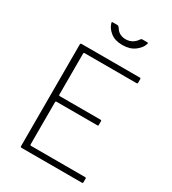

<svg xmlns="http://www.w3.org/2000/svg" viewBox="-225 -1070 1062 1187"><g transform="rotate(30 306.0 -477.0)"><path d="M123 -742H538Q545 -742 545 -735V-709Q545 -705 543.5 -703.5Q542 -702 537 -702H169Q164 -702 162 -700.5Q160 -699 160 -693V-402Q160 -398 162 -396.5Q164 -395 169 -395H458Q465 -395 465 -388V-362Q465 -358 463.5 -356.5Q462 -355 457 -355H169Q164 -355 162 -353.5Q160 -352 160 -346V-49Q160 -43 162 -41.5Q164 -40 169 -40H552Q557 -40 558.5 -38.5Q560 -37 560 -33V-7Q560 0 553 0H123Q118 0 116 -2Q114 -4 114 -10V-732Q114 -738 116 -740Q118 -742 123 -742ZM474 -945Q466 -915 431.5 -888.5Q397 -862 343 -862Q290 -862 258 -887.5Q226 -913 217 -946Q214 -954 221 -954H256Q260 -954 262.5 -952Q265 -950 268 -947Q270 -945 278.5 -932.5Q287 -920 304 -911.5Q321 -903 343 -903Q393 -903 423 -948Q427 -954 432 -954H467Q473 -954 474.5 -952Q476 -950 474 -945Z"/></g></svg>

Font: Libre Franklin Thin
Style: Regular
Weight: 250
Designer: Pablo Impallari, Rodrigo Fuenzalida
Foundry: Impallari Type
Version: Version 1.002; ttfautohint (v1.5)